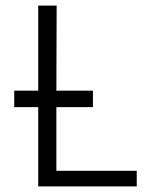

<svg xmlns="http://www.w3.org/2000/svg" viewBox="-20 -668 534 688"><path d="M31 -284V-343H117V-648H183L182 -343H313V-284H182V-56H470V0H118V-1H117V-284Z"/></svg>

Font: Gafata
Style: Regular
Weight: 400
Designer: Lautaro Hourcade
Foundry: Lautaro Hourcade
Version: Version 4.002; ttfautohint (v0.94.20-1c74) -l 7 -r 28 -G 0 -